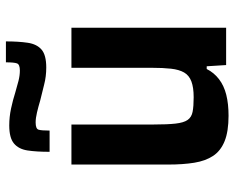

<svg xmlns="http://www.w3.org/2000/svg" viewBox="-90 -676 774 633"><g transform="rotate(-90 296.5 -359.0)"><path d="M232 8Q180 8 148 -5Q116 -18 99.5 -43Q83 -68 77 -105Q71 -142 71 -191V-510H203V-240Q203 -194 206 -167Q209 -140 218 -127Q227 -114 245 -110.5Q263 -107 293 -107Q325 -107 345 -114.5Q365 -122 374.5 -138.5Q384 -155 387 -181.5Q390 -208 390 -246V-510H522V0H399L395 -64H386Q374 -40 352.5 -23.5Q331 -7 301 0.5Q271 8 232 8ZM113 -582Q113 -626 117.5 -655Q122 -684 140.5 -699.5Q159 -715 200 -715Q228 -715 256 -709Q284 -703 309 -695Q329 -689 347 -684.5Q365 -680 381 -680Q401 -680 404.5 -689.5Q408 -699 408 -726H477Q477 -684 472.5 -654Q468 -624 450 -608.5Q432 -593 391 -593Q361 -593 334.5 -600Q308 -607 282 -613Q262 -619 243 -623.5Q224 -628 210 -628Q189 -628 186 -618.5Q183 -609 183 -582Z"/></g></svg>

Font: Saira Thin SemiBold
Style: Regular
Weight: 600
Version: Version 1.101